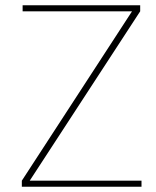

<svg xmlns="http://www.w3.org/2000/svg" viewBox="-20 -710 593 730"><path d="M93 -23H518V0H63V-23L482 -667H66V-690H513V-667Z"/></svg>

Font: Taylor Sans Thin
Style: Regular
Weight: 100
Italic angle: -8°
Designer: Natanael Gama
Version: Version 1.001 September 8, 2015